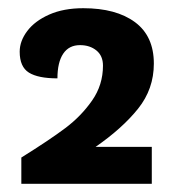

<svg xmlns="http://www.w3.org/2000/svg" viewBox="-20 -730 417 468"><path d="M213 -372H350V-282H32V-346Q101 -389 139.5 -418Q178 -447 204.5 -485Q231 -523 231 -570Q231 -594 215 -607Q199 -620 175 -620Q148 -620 134 -599Q120 -578 120 -539Q73 -539 50.5 -553Q28 -567 28 -604Q28 -630 46.5 -654.5Q65 -679 100 -694.5Q135 -710 183 -710Q263 -710 309 -676Q355 -642 355 -575Q355 -513 316.5 -465Q278 -417 213 -372Z"/></svg>

Font: Krub
Style: Bold
Weight: 700
Version: Version 1.000; ttfautohint (v1.6)